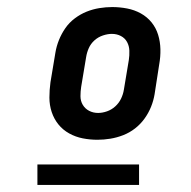

<svg xmlns="http://www.w3.org/2000/svg" viewBox="-20 -713 540 544"><path d="M256 -317Q235 -317 214.5 -321Q194 -325 176 -335Q158 -345 145.5 -360.5Q133 -376 126.5 -395.5Q120 -415 120 -436.5Q120 -458 123 -480L137 -564Q140 -582 147 -599.5Q154 -617 165 -633Q176 -649 192 -661Q208 -673 225.5 -680Q243 -687 261.5 -690Q280 -693 298 -693Q319 -693 340 -689Q361 -685 379 -675Q397 -665 409.5 -649.5Q422 -634 428 -614.5Q434 -595 434.5 -573.5Q435 -552 431 -530L418 -446Q415 -428 408 -410.5Q401 -393 389.5 -377Q378 -361 362.5 -349Q347 -337 329 -330Q311 -323 292.5 -320Q274 -317 256 -317ZM258 -393Q270 -393 283 -397.5Q296 -402 306.5 -411.5Q317 -421 323 -433.5Q329 -446 331 -459L345 -543Q347 -556 346.5 -569.5Q346 -583 340 -594Q334 -605 322.5 -611Q311 -617 297 -617Q285 -617 271.5 -612.5Q258 -608 247.5 -598.5Q237 -589 231.5 -576.5Q226 -564 224 -551L210 -467Q208 -454 208 -440.5Q208 -427 214.5 -416Q221 -405 232.5 -399Q244 -393 258 -393ZM86 -189V-247H374V-189Z"/></svg>

Font: Iosevka SS18
Style: Bold Italic
Weight: 700
Italic angle: -9°
Monospace: yes
Designer: Belleve Invis
Foundry: Belleve Invis
Version: Version 25.1.1; ttfautohint (v1.8.4)